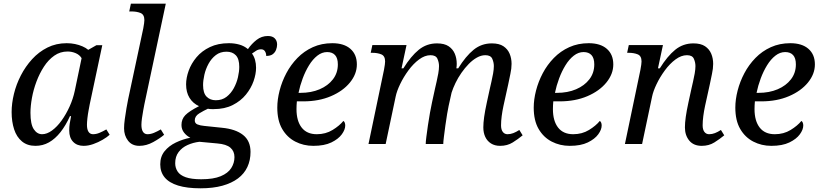

<svg xmlns="http://www.w3.org/2000/svg" viewBox="-20 -780 4453 1040"><path d="M172 10Q128 10 99 -14Q70 -38 56.5 -79.5Q43 -121 43 -173Q43 -220 55.5 -271.5Q68 -323 93 -371.5Q118 -420 154 -459.5Q190 -499 237 -522.5Q284 -546 341 -546Q365 -546 386.5 -541.5Q408 -537 426.5 -529Q445 -521 458 -510L502 -535H534L466 -215Q464 -204 460 -183Q456 -162 453.5 -140Q451 -118 451 -104Q451 -79 459.5 -66Q468 -53 484 -53Q501 -53 519 -60.5Q537 -68 556 -79L574 -50Q560 -37 536 -23Q512 -9 485 0.5Q458 10 433 10Q397 10 376 -12Q355 -34 355 -73Q355 -93 357.5 -109.5Q360 -126 365 -151H359Q336 -100 307.5 -64Q279 -28 245.5 -9Q212 10 172 10ZM208 -53Q234 -53 261.5 -73Q289 -93 313.5 -127Q338 -161 357 -203Q376 -245 385 -288L422 -465Q411 -483 390 -492Q369 -501 346 -501Q306 -501 274 -478.5Q242 -456 218 -419Q194 -382 177.5 -338Q161 -294 153 -249.5Q145 -205 145 -169Q145 -107 163 -80Q181 -53 208 -53Z M735 10Q695 10 673.5 -18Q652 -46 652 -85Q652 -106 656 -135Q660 -164 665 -193.5Q670 -223 674 -242L756 -626Q759 -640 760.5 -653.5Q762 -667 762 -671Q762 -701 741.5 -709.5Q721 -718 692 -718H680L689 -760H878L762 -215Q760 -204 756 -183Q752 -162 749 -140Q746 -118 746 -104Q746 -79 754.5 -66Q763 -53 779 -53Q796 -53 814 -60.5Q832 -68 851 -79L869 -50Q847 -31 810 -10.5Q773 10 735 10Z M1066 240Q993 240 944.5 225Q896 210 872 181Q848 152 848 110Q848 68 871.5 39Q895 10 932.5 -8Q970 -26 1011 -34Q992 -43 977.5 -61Q963 -79 963 -103Q963 -135 984 -156.5Q1005 -178 1058 -205Q1025 -220 1006.5 -250Q988 -280 988 -323Q988 -358 1002 -397Q1016 -436 1044.5 -470Q1073 -504 1117 -525Q1161 -546 1220 -546Q1250 -546 1276.5 -538.5Q1303 -531 1323 -514Q1343 -543 1370 -564Q1397 -585 1431 -585Q1456 -585 1468.5 -572Q1481 -559 1481 -539Q1481 -525 1475.5 -510.5Q1470 -496 1457.5 -486.5Q1445 -477 1422 -477Q1422 -492 1415 -502.5Q1408 -513 1394 -513Q1380 -513 1368 -505.5Q1356 -498 1345 -490Q1356 -475 1361.5 -455.5Q1367 -436 1367 -413Q1367 -379 1353.5 -340.5Q1340 -302 1312 -267.5Q1284 -233 1240.5 -211Q1197 -189 1138 -189Q1133 -189 1127.5 -189Q1122 -189 1116.5 -189.5Q1111 -190 1106 -191Q1084 -181 1059.5 -166Q1035 -151 1035 -128Q1035 -112 1049.5 -106Q1064 -100 1086 -98L1182 -88Q1256 -81 1296.5 -49Q1337 -17 1337 43Q1337 88 1320 124.5Q1303 161 1269 186.5Q1235 212 1184.5 226Q1134 240 1066 240ZM1070 191Q1136 191 1175.5 174.5Q1215 158 1232.5 130.5Q1250 103 1250 71Q1250 39 1228 20Q1206 1 1157 -3L1060 -12Q1026 -8 996 5.5Q966 19 947.5 43.5Q929 68 929 104Q929 129 942 149Q955 169 986 180Q1017 191 1070 191ZM1149 -237Q1183 -237 1207 -255.5Q1231 -274 1246.5 -302.5Q1262 -331 1269 -362Q1276 -393 1276 -418Q1276 -461 1257.5 -480.5Q1239 -500 1207 -500Q1173 -500 1149 -481.5Q1125 -463 1109.5 -434.5Q1094 -406 1087 -375Q1080 -344 1080 -319Q1080 -276 1099 -256.5Q1118 -237 1149 -237Z M1677 10Q1624 10 1579.5 -13Q1535 -36 1508.5 -81.5Q1482 -127 1482 -197Q1482 -241 1494.5 -289.5Q1507 -338 1531 -383.5Q1555 -429 1591 -466Q1627 -503 1674.5 -524.5Q1722 -546 1780 -546Q1843 -546 1878 -515.5Q1913 -485 1913 -431Q1913 -379 1875.5 -333Q1838 -287 1772.5 -259Q1707 -231 1623 -231H1588Q1587 -220 1586.5 -209.5Q1586 -199 1586 -189Q1586 -125 1614 -89Q1642 -53 1696 -53Q1744 -53 1781.5 -76Q1819 -99 1840 -125Q1850 -118 1850 -100Q1850 -78 1831.5 -52.5Q1813 -27 1775 -8.5Q1737 10 1677 10ZM1607 -277Q1666 -277 1711.5 -296.5Q1757 -316 1783.5 -350.5Q1810 -385 1810 -431Q1810 -465 1795 -481.5Q1780 -498 1752 -498Q1724 -498 1699 -478.5Q1674 -459 1654 -426.5Q1634 -394 1619.5 -355Q1605 -316 1597 -277Z M2689 10Q2660 10 2639.5 -3Q2619 -16 2608.5 -38.5Q2598 -61 2598 -90Q2598 -114 2602.5 -146.5Q2607 -179 2617 -225L2634 -303Q2637 -317 2642 -338Q2647 -359 2651 -382Q2655 -405 2655 -422Q2655 -442 2646.5 -461.5Q2638 -481 2609 -481Q2586 -481 2563 -468Q2540 -455 2519 -433.5Q2498 -412 2479.5 -385.5Q2461 -359 2447.5 -331Q2434 -303 2426 -278L2410 -206Q2407 -192 2402 -163Q2397 -134 2392.5 -100.5Q2388 -67 2384.5 -39Q2381 -11 2381 0H2286Q2286 -12 2289.5 -39.5Q2293 -67 2298 -101.5Q2303 -136 2309 -169Q2315 -202 2320 -225L2337 -303Q2340 -317 2345 -338Q2350 -359 2354 -382Q2358 -405 2358 -422Q2358 -442 2349.5 -461.5Q2341 -481 2312 -481Q2281 -481 2250 -458Q2219 -435 2192.5 -399Q2166 -363 2147.5 -324.5Q2129 -286 2123 -256L2069 0H1976L2060 -402Q2063 -416 2064.5 -429.5Q2066 -443 2066 -447Q2066 -477 2045.5 -485.5Q2025 -494 1996 -494H1988L1997 -536H2182L2155 -410H2165Q2206 -476 2248.5 -510.5Q2291 -545 2347 -545Q2387 -545 2410 -529.5Q2433 -514 2443.5 -489Q2454 -464 2454 -434Q2454 -428 2453.5 -422Q2453 -416 2452 -410H2462Q2503 -476 2545.5 -510.5Q2588 -545 2644 -545Q2684 -545 2707 -529.5Q2730 -514 2740.5 -489Q2751 -464 2751 -434Q2751 -409 2744.5 -379.5Q2738 -350 2733 -324L2707 -206Q2701 -178 2697.5 -151Q2694 -124 2694 -101Q2694 -78 2703.5 -65.5Q2713 -53 2729 -53Q2745 -53 2760.5 -59Q2776 -65 2793 -76L2811 -47Q2787 -27 2757.5 -8.5Q2728 10 2689 10Z M3066 10Q3013 10 2968.5 -13Q2924 -36 2897.5 -81.5Q2871 -127 2871 -197Q2871 -241 2883.5 -289.5Q2896 -338 2920 -383.5Q2944 -429 2980 -466Q3016 -503 3063.5 -524.5Q3111 -546 3169 -546Q3232 -546 3267 -515.5Q3302 -485 3302 -431Q3302 -379 3264.5 -333Q3227 -287 3161.5 -259Q3096 -231 3012 -231H2977Q2976 -220 2975.5 -209.5Q2975 -199 2975 -189Q2975 -125 3003 -89Q3031 -53 3085 -53Q3133 -53 3170.5 -76Q3208 -99 3229 -125Q3239 -118 3239 -100Q3239 -78 3220.5 -52.5Q3202 -27 3164 -8.5Q3126 10 3066 10ZM2996 -277Q3055 -277 3100.5 -296.5Q3146 -316 3172.5 -350.5Q3199 -385 3199 -431Q3199 -465 3184 -481.5Q3169 -498 3141 -498Q3113 -498 3088 -478.5Q3063 -459 3043 -426.5Q3023 -394 3008.5 -355Q2994 -316 2986 -277Z M3781 10Q3737 10 3713.5 -18.5Q3690 -47 3690 -90Q3690 -114 3694.5 -146.5Q3699 -179 3709 -225L3726 -303Q3729 -317 3734 -338Q3739 -359 3743 -382Q3747 -405 3747 -422Q3747 -442 3738.5 -461.5Q3730 -481 3701 -481Q3670 -481 3639 -458Q3608 -435 3581.5 -399Q3555 -363 3536.5 -324.5Q3518 -286 3512 -256L3458 0H3365L3449 -402Q3452 -416 3453.5 -429.5Q3455 -443 3455 -447Q3455 -477 3434.5 -485.5Q3414 -494 3385 -494H3377L3386 -536H3571L3544 -410H3554Q3595 -476 3637.5 -510.5Q3680 -545 3736 -545Q3776 -545 3799 -529.5Q3822 -514 3832.5 -489Q3843 -464 3843 -434Q3843 -409 3836.5 -379.5Q3830 -350 3825 -324L3799 -206Q3793 -178 3789.5 -151Q3786 -124 3786 -101Q3786 -78 3795.5 -65.5Q3805 -53 3821 -53Q3837 -53 3852.5 -59Q3868 -65 3885 -76L3903 -47Q3879 -27 3849.5 -8.5Q3820 10 3781 10Z M4158 10Q4105 10 4060.5 -13Q4016 -36 3989.5 -81.5Q3963 -127 3963 -197Q3963 -241 3975.5 -289.5Q3988 -338 4012 -383.5Q4036 -429 4072 -466Q4108 -503 4155.5 -524.5Q4203 -546 4261 -546Q4324 -546 4359 -515.5Q4394 -485 4394 -431Q4394 -379 4356.5 -333Q4319 -287 4253.5 -259Q4188 -231 4104 -231H4069Q4068 -220 4067.5 -209.5Q4067 -199 4067 -189Q4067 -125 4095 -89Q4123 -53 4177 -53Q4225 -53 4262.5 -76Q4300 -99 4321 -125Q4331 -118 4331 -100Q4331 -78 4312.5 -52.5Q4294 -27 4256 -8.5Q4218 10 4158 10ZM4088 -277Q4147 -277 4192.5 -296.5Q4238 -316 4264.5 -350.5Q4291 -385 4291 -431Q4291 -465 4276 -481.5Q4261 -498 4233 -498Q4205 -498 4180 -478.5Q4155 -459 4135 -426.5Q4115 -394 4100.5 -355Q4086 -316 4078 -277Z"/></svg>

Font: Noto Serif
Style: Italic
Weight: 400
Italic angle: -12°
Designer: Monotype Design Team
Foundry: Monotype Imaging Inc.
Version: Version 2.013